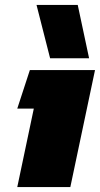

<svg xmlns="http://www.w3.org/2000/svg" viewBox="-20 -758 405 778"><path d="M183 -522 128 -738H295L341 -522ZM50 0 117 -318H50L101 -474H365L265 0Z"/></svg>

Font: Kanit ExtraBold
Style: Italic
Weight: 800
Italic angle: -12°
Designer: Katatrad Team
Foundry: CadsonDemak
Version: Version 2.000; ttfautohint (v1.8.3)